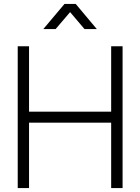

<svg xmlns="http://www.w3.org/2000/svg" viewBox="-20 -955 712 975"><path d="M200 -807.5 307.5 -935H364.5L471.5 -807.5H409L336 -893.5L262.5 -807.5ZM70 0V-720H127.5V-388H544.5V-720H602.5V0H544.5V-332H127.5V0Z"/></svg>

Font: Manrope ExtraLight Light
Style: Regular
Weight: 300
Version: Version 4.504